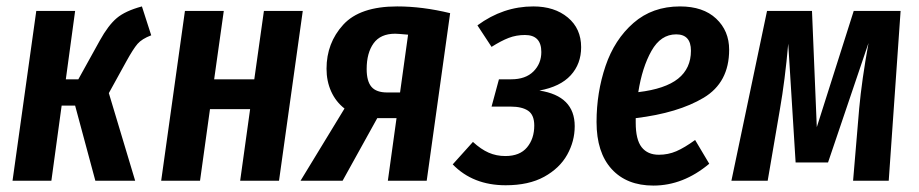

<svg xmlns="http://www.w3.org/2000/svg" viewBox="-20 -563 2861 598"><path d="M451 -453Q422 -442 408.5 -426.5Q395 -411 373 -371L319 -273L401 0H277L214 -234H172L140 0H19L93 -529H214L185 -316H224L291 -437Q317 -484 343.5 -506.5Q370 -529 422 -543Z M728 0 759 -223H634L603 0H482L556 -529H677L647 -316H772L802 -529H923L849 0Z M1382 -522 1309 0H1188L1215 -195H1155L1047 0H916L1053 -225Q1026 -246 1011.5 -278Q997 -310 997 -349Q997 -429 1049 -486Q1101 -543 1217 -543Q1296 -543 1382 -522ZM1122 -348Q1122 -310 1137 -292.5Q1152 -275 1186 -275H1226L1251 -455Q1218 -458 1211 -458Q1165 -458 1143.5 -428Q1122 -398 1122 -348Z M1790 -416Q1790 -364 1757.5 -328.5Q1725 -293 1660 -281Q1770 -264 1770 -170Q1770 -123 1746.5 -81Q1723 -39 1675 -12.5Q1627 14 1555 14Q1453 14 1390 -51L1453 -121Q1478 -98 1502 -87.5Q1526 -77 1554 -77Q1599 -77 1621.5 -104Q1644 -131 1644 -172Q1644 -205 1625 -218Q1606 -231 1570 -231H1511L1534 -316H1572Q1617 -316 1641.5 -340.5Q1666 -365 1666 -401Q1666 -454 1615 -454Q1588 -454 1564.5 -445Q1541 -436 1511 -417L1467 -484Q1547 -543 1641 -543Q1707 -543 1748.5 -508.5Q1790 -474 1790 -416Z M2251 -408Q2251 -306 2171.5 -258.5Q2092 -211 1960 -195V-181Q1960 -128 1978.5 -104.5Q1997 -81 2032 -81Q2061 -81 2086.5 -92Q2112 -103 2145 -127L2189 -53Q2108 15 2015 15Q1932 15 1885 -36.5Q1838 -88 1838 -183Q1838 -275 1866 -357.5Q1894 -440 1953 -491.5Q2012 -543 2098 -543Q2170 -543 2210.5 -505Q2251 -467 2251 -408ZM2132 -405Q2132 -456 2086 -456Q2038 -456 2009 -404.5Q1980 -353 1968 -276Q2052 -286 2092 -318Q2132 -350 2132 -405Z M2748 0H2637L2656 -225Q2664 -313 2685 -429L2559 -57H2458L2435 -427Q2425 -313 2409 -222L2371 0H2258L2369 -529H2509L2524 -167L2639 -529H2785Z"/></svg>

Font: Fira Sans Extra Condensed Medium
Style: Italic
Weight: 500
Width: 3
Italic angle: -8°
Designer: Carrois Corporate & Edenspiekermann AG
Foundry: Carrois Corporate GbR & Edenspiekermann AG
Version: Version 4.203